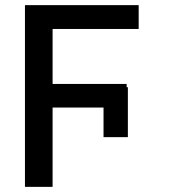

<svg xmlns="http://www.w3.org/2000/svg" viewBox="-20 -727 656 747"><path d="M477.5 -193.4H382.8V-308.6H184.6V0H77.1V-707H519.5V-614.3H184.6V-400.4H472.7V-387.7H477.5Z"/></svg>

Font: Pretendard JP Medium
Style: Regular
Weight: 500
Designer: Base glyphs from Inter by Rasmus Andersson; Hangeul glyphs from Noto Sans CJK(Source Han Sans) by Jang Soo-young and Kan
Foundry: Kil Hyung-jin
Version: Version 1.309